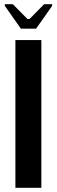

<svg xmlns="http://www.w3.org/2000/svg" viewBox="-20 -890 271 910"><path d="M53 -700H176V0H53ZM79 -754 3 -862V-870H41L110 -800H120L189 -870H227V-862L151 -754Z"/></svg>

Font: Phudu Medium
Style: Regular
Weight: 500
Version: Version 1.005;gftools[0.9.23]